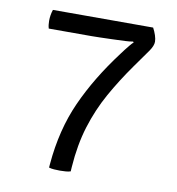

<svg xmlns="http://www.w3.org/2000/svg" viewBox="-67 -603 616 668"><g transform="rotate(10 241.0 -269.0)"><path d="M421 -542.5Q427.5 -530.5 431.8 -517.5Q436 -504.5 436 -495Q436 -481 423 -462L376.5 -396.5Q336.5 -340 304.5 -282.8Q272.5 -225.5 252.2 -160.2Q232 -95 226.5 -15.5L225.5 0Q218 2.5 208 3.2Q198 4 187.5 4Q177 4 166.8 3.2Q156.5 2.5 149 0L150 -12.5Q160.5 -135.5 205 -234.2Q249.5 -333 325 -433L337 -449Q342 -455.5 349.8 -465Q357.5 -474.5 363.5 -480L360.5 -482.5Q352.5 -480.5 332.2 -479.5Q312 -478.5 288.2 -477.8Q264.5 -477 244.2 -476.5Q224 -476 215.5 -476H64Q60.5 -487.5 60.5 -502.5Q60.5 -523.5 67 -542.5Z"/></g></svg>

Font: Signika SC Light
Style: Regular
Weight: 300
Designer: Anna Giedryś
Foundry: Anna Giedryś
Version: Version 2.000; ttfautohint (v1.8.3) -l 8 -r 50 -G 200 -x 9 -